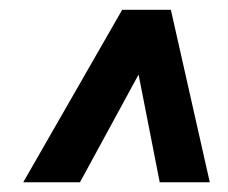

<svg xmlns="http://www.w3.org/2000/svg" viewBox="-20 -731 469 395"><path d="M265.1 -577.6 144.5 -356H27.8L231.4 -710.9H331.5L411.6 -356H308.6Z"/></svg>

Font: TypoPRO Roboto
Style: Bold Italic
Weight: 700
Italic angle: -12°
Designer: Google
Version: Version 2.136; 2016